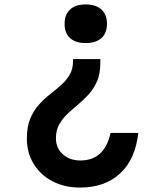

<svg xmlns="http://www.w3.org/2000/svg" viewBox="-20 -634 740 865"><path d="M309 -368H432V-350Q432 -302 417.5 -268.5Q403 -235 380 -209.5Q357 -184 331.5 -163Q306 -142 283.5 -120.5Q261 -99 246.5 -73Q232 -47 232 -11Q232 33 263 61Q294 89 342 89Q451 89 478 -35H603Q590 84 521 147.5Q452 211 341 211Q270 211 216 182.5Q162 154 131.5 104Q101 54 101 -10Q101 -63 116 -99Q131 -135 154.5 -161.5Q178 -188 205 -209Q232 -230 255.5 -251Q279 -272 294 -297.5Q309 -323 309 -359ZM366 -614Q412 -614 437 -591Q462 -568 462 -527Q462 -485 437 -462.5Q412 -440 366 -440Q320 -440 295.5 -462.5Q271 -485 271 -527Q271 -568 295.5 -591Q320 -614 366 -614Z"/></svg>

Font: Martian Mono Medium
Style: Regular
Weight: 500
Monospace: yes
Designer: Roman Shamin
Foundry: Evil Martians
Version: Version 1.000; ttfautohint (v1.8.4.7-5d5b)